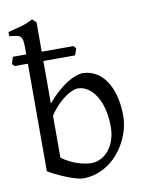

<svg xmlns="http://www.w3.org/2000/svg" viewBox="-91 -819 685 895"><g transform="rotate(-10 251.5 -371.5)"><path d="M292 -556.6H141.6V-355Q166 -384.3 190.2 -405.8Q214.4 -427.2 236.6 -441.2Q258.8 -455.1 277.8 -461.9Q296.9 -468.8 311 -468.8Q344.2 -468.8 372.3 -453.1Q400.4 -437.5 420.7 -408Q440.9 -378.4 452.4 -335.9Q463.9 -293.5 463.9 -240.2Q463.9 -211.9 456.5 -182.1Q449.2 -152.3 435.1 -124Q420.9 -95.7 400.4 -70.3Q379.9 -44.9 353.8 -26.1Q327.6 -7.3 296.4 3.7Q265.1 14.6 229 14.6Q219.7 14.6 203.4 10.5Q187 6.3 165.8 -1.5Q144.5 -9.3 119.6 -20.8Q94.7 -32.2 68.4 -46.9V-556.6H5.9L-4.9 -567.4Q-2.4 -575.2 -0.2 -584Q2 -592.8 5.9 -600.6H68.4V-632.8Q68.4 -655.3 65.9 -667.5Q63.5 -679.7 56.6 -685.8Q49.8 -691.9 37.4 -693.8Q24.9 -695.8 4.9 -698.2V-717.8Q37.1 -725.6 66.4 -733.6Q95.7 -741.7 123.5 -756.8L128.4 -752Q131.3 -749 134.3 -746.6Q137.7 -743.7 141.6 -740.2V-600.6H292L302.7 -588.4ZM397.9 -199.2Q397.9 -248 387.9 -285.9Q377.9 -323.7 361.1 -349.6Q344.2 -375.5 322.3 -389.2Q300.3 -402.8 276.9 -402.8Q268.1 -402.8 253.7 -397.7Q239.3 -392.6 221.2 -380.6Q203.1 -368.7 182.6 -348.4Q162.1 -328.1 141.6 -297.9V-99.1Q161.1 -84.5 181.4 -74.7Q201.7 -64.9 220 -59.3Q238.3 -53.7 253.2 -51.3Q268.1 -48.8 276.9 -48.8Q306.6 -48.8 329.1 -61.8Q351.6 -74.7 366.9 -95.9Q382.3 -117.2 390.1 -144Q397.9 -170.9 397.9 -199.2Z"/></g></svg>

Font: Gentium Plus Viet
Style: Regular
Weight: 400
Designer: J. Victor Gaultney, Annie Olsen, Iska Routamaa, Becca Hirsbrunner
Foundry: SIL International
Version: Version 5.000